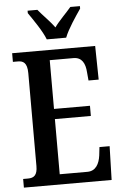

<svg xmlns="http://www.w3.org/2000/svg" viewBox="-61 -974 644 1016"><g transform="rotate(-5 261.0 -465.5)"><path d="M213 -771H316C333 -816 377 -880 403 -918V-931H352C327 -901 288 -864 264 -830C240 -864 201 -901 177 -931H125V-918C151 -880 196 -816 213 -771ZM24 0H490L495 -179H441L436 -135C430 -91 411 -54 366 -54H219V-347H410V-401H219V-660H345C390 -660 407 -626 410 -579L414 -535H468L465 -714H24V-668H50C77 -668 100 -659 100 -601V-108C100 -60 82 -46 50 -46H24Z"/></g></svg>

Font: Noto Serif Sinhala ExtraCondensed SemiBold
Style: Regular
Weight: 600
Width: 2
Designer: Jelle Bosma - Monotype Design Team
Foundry: Monotype Imaging Inc.
Version: Version 2.007